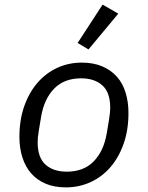

<svg xmlns="http://www.w3.org/2000/svg" viewBox="-20 -799 640 831"><path d="M265 12Q215 12 177.5 -4Q140 -20 115 -48.5Q90 -77 77 -117.5Q64 -158 64 -206Q64 -280 85 -339.5Q106 -399 142.5 -441Q179 -483 228 -505.5Q277 -528 334 -528Q384 -528 422 -512Q460 -496 485.5 -467.5Q511 -439 523.5 -398.5Q536 -358 536 -310Q536 -236 515 -176.5Q494 -117 457.5 -75Q421 -33 371.5 -10.5Q322 12 265 12ZM269 -56Q342 -56 385.5 -100.5Q429 -145 442 -222L452 -282Q455 -300 456 -312Q457 -324 457 -333Q457 -399 423 -429.5Q389 -460 331 -460Q258 -460 214.5 -415.5Q171 -371 158 -294L148 -234Q145 -216 144 -204Q143 -192 143 -183Q143 -117 177 -86.5Q211 -56 269 -56ZM363 -585 316 -613 424 -779 492 -740Z"/></svg>

Font: IBM Plex Mono
Style: Italic
Weight: 400
Italic angle: -9°
Monospace: yes
Designer: Mike Abbink, Paul van der Laan, Pieter van Rosmalen
Foundry: Bold Monday
Version: Version 2.3